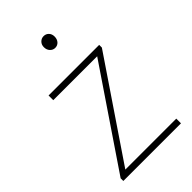

<svg xmlns="http://www.w3.org/2000/svg" viewBox="-207 -740 810 810"><g transform="rotate(-45 198.0 -335.0)"><path d="M26 0V-16L320 -450H58V-478H360V-462L66 -28H370V0ZM220 -600Q207 -600 197.5 -610Q188 -620 188 -636Q188 -651 197.5 -660.5Q207 -670 220 -670Q234 -670 243 -660.5Q252 -651 252 -636Q252 -620 243 -610Q234 -600 220 -600Z"/></g></svg>

Font: Source Sans 3 VF
Style: Regular
Weight: 200
Designer: Paul D. Hunt
Foundry: Adobe
Version: Version 3.046;hotconv 1.0.118;makeotfexe 2.5.65603